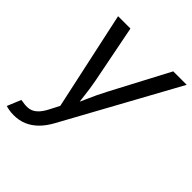

<svg xmlns="http://www.w3.org/2000/svg" viewBox="-218 -666 999 999"><g transform="rotate(45 282.0 -166.5)"><path d="M-9.8 198.7 21.5 123 37.1 125Q62 129.9 83.3 126.2Q104.5 122.6 123.5 105Q142.6 87.4 160.6 51.8L186.5 1.5L69.3 -541H160.2L223.1 -221.7Q232.4 -173.3 237.5 -125.5Q242.7 -77.6 249 -32.7H218.3Q239.7 -77.6 260.5 -125.5Q281.2 -173.3 306.6 -221.7L475.1 -541H574.2L231 84Q208.5 125.5 180.9 152.8Q153.3 180.2 120.8 193.8Q88.4 207.5 50.3 207.5Q30.3 207.5 14.2 204.6Q-2 201.7 -9.8 198.7Z"/></g></svg>

Font: Inter 17pt
Style: Italic
Weight: 400
Italic angle: -9.3988°
Version: Version 4.001;git-66647c0bb